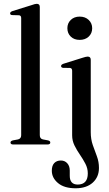

<svg xmlns="http://www.w3.org/2000/svg" viewBox="-20 -757 573 1006"><path d="M188.5 -720.5V-49Q188.5 -30 205 -26.5L231.5 -21.5Q243.5 -18.5 243.5 -10.5Q243.5 0 229 0H49Q35 0 35 -10.5Q35 -18 47.5 -21.5L74.5 -26.5Q91 -30.5 91 -48.5V-662.5Q91 -676 79.5 -677L43 -678Q33 -679 33 -687Q33 -694.5 45.5 -699L145 -730Q164 -737 172.5 -737Q188.5 -737 188.5 -720.5ZM397.5 -548Q368.5 -548 350.8 -565.2Q333 -582.5 333 -609Q333 -635.5 351 -652.8Q369 -670 397.5 -670Q426.5 -670 444.8 -652.5Q463 -635 463 -609Q463 -582.5 444.8 -565.2Q426.5 -548 397.5 -548ZM455.5 -64.5Q455.5 -27.5 466.2 3Q477 33.5 487.8 62.2Q498.5 91 498.5 123Q498.5 170.5 465.8 200Q433 229.5 376.5 229.5Q316.5 229.5 284 202.2Q251.5 175 251.5 137.5Q251.5 111 264.2 97.5Q277 84 299 84Q319.5 84 332.5 98.5Q345.5 113 345.5 136.5V164Q345.5 210 387.5 210Q440 209.5 440 151.5Q440 125 427.5 101Q415 77 398.8 53.5Q382.5 30 370.2 5Q358 -20 358 -48V-386Q358 -400 346.5 -401L310.5 -401.5Q300 -403 300 -411Q300 -418.5 312.5 -423L411.5 -454Q431 -460.5 439.5 -460.5Q455.5 -460.5 455.5 -443.5Z"/></svg>

Font: Fraunces 72pt S000
Style: Regular
Weight: 400
Version: Version 1.000; ttfautohint (v1.8.3)